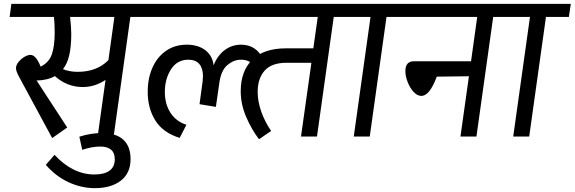

<svg xmlns="http://www.w3.org/2000/svg" viewBox="-20 -709 2984 997"><path d="M776 -621H657L570 0H487L528 -294Q472 -257 410 -257Q368 -257 331 -272Q294 -287 265 -314Q227 -292 170 -291L329 -47L251 8L78 -312Q63 -340 63 -355Q63 -371 76 -387Q89 -403 106.5 -413.5Q124 -424 138 -424Q167 -424 191 -363Q234 -384 249 -426.5Q264 -469 264 -540Q264 -588 260 -621H30L39 -689H786ZM574 -621H344Q350 -565 350 -532Q350 -469 340 -424Q330 -379 307 -350Q341 -336 383 -336Q484 -336 543 -397Z M263 95Q358 197 470 197Q522 197 549 177Q576 157 576 118Q576 52 500 52Q458 52 407 69L392 1Q450 -18 508 -18Q584 -18 621 17Q658 52 658 117Q658 190 607.5 229Q557 268 473 268Q403 268 336.5 237.5Q270 207 218 147Z M744 -689H1259L1250 -621H734ZM747 -232Q747 -302 771.5 -357.5Q796 -413 842 -445Q888 -477 950 -477Q1009 -477 1046.5 -448Q1084 -419 1089 -370Q1110 -422 1147.5 -449.5Q1185 -477 1232 -477Q1312 -477 1349 -398L1308 -359Q1292 -380 1274 -389.5Q1256 -399 1231 -399Q1194 -399 1161 -371.5Q1128 -344 1119 -279L1101 -154L1016 -168L1032 -285Q1034 -305 1034 -313Q1034 -354 1015 -376.5Q996 -399 958 -399Q900 -399 868 -349Q836 -299 836 -232Q836 -168 865.5 -123Q895 -78 948 -61L913 7Q826 -20 786.5 -83.5Q747 -147 747 -232Z M1832 -621H1713L1626 0H1543L1597 -383H1467Q1391 -383 1354.5 -342.5Q1318 -302 1318 -232Q1318 -182 1337 -128.5Q1356 -75 1388 -29L1325 14Q1286 -37 1258 -102.5Q1230 -168 1230 -235Q1230 -340 1290 -399Q1350 -458 1465 -458H1607L1630 -621H1200L1210 -689H1842Z M2106 -621H1987L1900 0H1817L1904 -621H1788L1798 -689H2116Z M2660 -621H2541L2454 0H2371L2415 -313L2248 -311Q2211 -211 2168 -211Q2147 -211 2128 -231.5Q2109 -252 2097 -282.5Q2085 -313 2085 -340Q2085 -391 2130 -391H2426L2458 -621H2052L2062 -689H2670Z M2934 -621H2815L2728 0H2645L2732 -621H2616L2626 -689H2944Z"/></svg>

Font: FiraGO
Style: Italic
Weight: 400
Italic angle: -8°
Designer: bBox Type GmbH
Foundry: bBox Type GmbH
Version: Version 1.001